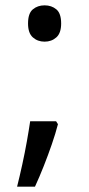

<svg xmlns="http://www.w3.org/2000/svg" viewBox="-20 -570 334 719"><path d="M190 -116 197 -105Q188 -70 174 -29.5Q160 11 144 51.5Q128 92 111 129H44Q54 89 63.5 45.5Q73 2 80.5 -40Q88 -82 93 -116ZM147 -414Q121 -414 103 -430Q85 -446 85 -482Q85 -520 103 -535Q121 -550 147 -550Q173 -550 191 -535Q209 -520 209 -482Q209 -446 191 -430Q173 -414 147 -414Z"/></svg>

Font: Noto Sans Gurmukhi
Style: Regular
Weight: 400
Designer: Jelle Bosma - Monotype Design Team
Foundry: Monotype Imaging Inc.
Version: Version 2.003